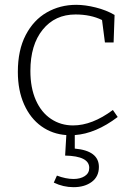

<svg xmlns="http://www.w3.org/2000/svg" viewBox="-20 -553 551 796"><path d="M290 63Q390 72 390 139Q390 179 360.5 201Q331 223 285 223Q242 223 203 204L216 175Q253 189 285 189Q313 189 331.5 177Q350 165 350 143Q350 94 250 92L255 7Q197 3 151.5 -29.5Q106 -62 80 -120Q54 -178 54 -255Q54 -345 86.5 -407.5Q119 -470 174 -501.5Q229 -533 296 -533Q333 -533 377 -522Q421 -511 455 -491L451 -377H415L403 -470Q356 -493 293 -493Q208 -493 157 -430Q106 -367 106 -259Q106 -189 128.5 -138Q151 -87 191.5 -60Q232 -33 283 -33Q362 -33 448 -97L468 -68Q377 1 290 7Z"/></svg>

Font: Bitter Pro Light
Style: Regular
Weight: 300
Designer: Sol Matas, and Bitter project Authors
Foundry: Sol Matas
Version: Version 1.010